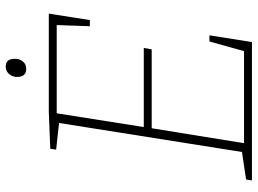

<svg xmlns="http://www.w3.org/2000/svg" viewBox="-132 -748 880 655"><g transform="rotate(-90 307.5 -420.0)"><path d="M494 -145H515L492 0H20L23 -20L117 -34L216 -658L125 -668L128 -688L254 -693H589L567 -553H546L550 -666H249L202 -369H472L467 -342H198L147 -27H461ZM401 -770Q373 -770 373 -801Q373 -817 383 -828.5Q393 -840 408 -840Q435 -840 435 -809Q435 -792 425.5 -781Q416 -770 401 -770Z"/></g></svg>

Font: Bitter ExtraLight
Style: Italic
Weight: 200
Italic angle: -9°
Designer: Sol Matas, and Bitter project Authors
Foundry: Sol Matas
Version: Version 2.001